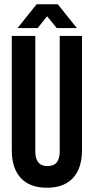

<svg xmlns="http://www.w3.org/2000/svg" viewBox="-20 -868 438 897"><path d="M35 -700H145V-160Q145 -92 202 -92Q259 -92 259 -160V-700H363V-167Q363 -82 321 -36.5Q279 9 199 9Q119 9 77 -36.5Q35 -82 35 -167ZM156 -737H62L151 -848H250L339 -737H245L200 -792Z"/></svg>

Font: Bebas Neue
Style: Regular
Weight: 400
Designer: Ryoichi Tsunekawa
Foundry: Ryoichi Tsunekawa
Version: Version 1.400